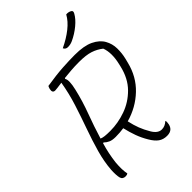

<svg xmlns="http://www.w3.org/2000/svg" viewBox="-271 -1029 1143 1143"><g transform="rotate(-45 300.0 -458.0)"><path d="M106 0Q99 6 87 6Q62 6 56.5 -16Q51 -38 53 -82Q58 -148 77.5 -217Q97 -286 123 -358.5Q149 -431 173 -506Q197 -581 210 -659Q188 -656 173 -654Q158 -652 152 -652Q128 -652 135 -682Q137 -689 138.5 -692.5Q140 -696 142 -700Q224 -713 281.5 -716.5Q339 -720 383 -720Q461 -720 505.5 -698.5Q550 -677 569.5 -642.5Q589 -608 589.5 -568Q590 -528 581 -491L574 -463Q551 -369 485 -306Q419 -243 327 -217Q336 -176 348 -145Q360 -114 380 -80Q404 -39 437 -39Q463 -39 485 -59H489Q490 -46 487 -31Q483 -14 473 -4Q459 10 432 10Q401 10 379 -5.5Q357 -21 337 -55Q316 -90 302.5 -127Q289 -164 279 -207Q246 -202 211 -202Q183 -202 166 -209.5Q149 -217 136 -230L131 -229Q121 -196 114 -162Q107 -128 103 -94Q98 -36 106 0ZM240 -571Q222 -493 193 -415.5Q164 -338 140 -259Q151 -254 168 -252Q185 -250 214 -250Q279 -250 344 -273Q409 -296 458.5 -346Q508 -396 527 -476L531 -493Q550 -572 530 -626Q501 -649 465.5 -660.5Q430 -672 372 -672Q337 -672 304.5 -669.5Q272 -667 245 -664L242 -659Q256 -639 240 -571ZM518 -926Q536 -928 551 -920Q566 -913 555 -895Q539 -866 504.5 -837.5Q470 -809 429 -790Q418 -785 408 -783Q398 -781 388 -781Q369 -781 361 -798Q416 -824 457 -856.5Q498 -889 518 -926Z"/></g></svg>

Font: Recursive Sn Csl St Lt
Style: Italic
Weight: 300
Italic angle: -15°
Version: Version 1.079;hotconv 1.0.112;makeotfexe 2.5.65598; ttfautoh